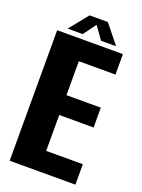

<svg xmlns="http://www.w3.org/2000/svg" viewBox="-150 -864 690 933"><g transform="rotate(20 195.0 -398.0)"><path d="M22.7 0H362.6V-105.7H173.1V-291.3H350.7V-393.8H173.1V-569.3H362.6V-675H22.7ZM67.8 -699.7H145.8L193.6 -765.2L240.8 -699.7H318.3L240.7 -796.5H145.9Z"/></g></svg>

Font: Anybody Thin Condensed
Style: Regular
Weight: 100
Width: 3
Version: Version 1.113;gftools[0.9.25]